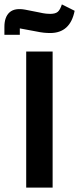

<svg xmlns="http://www.w3.org/2000/svg" viewBox="-49 -852 359 872"><path d="M-29 -730Q-29 -775 -5.5 -796Q18 -817 66 -808L127 -796Q149 -791 160.5 -790Q172 -789 179 -789Q202 -789 213 -798Q224 -807 232 -832L290 -803Q270 -702 179 -702Q165 -702 150 -703.5Q135 -705 111 -710L41 -723V-694H-29ZM70 -618H190V0H70Z"/></svg>

Font: IBM Plex Sans Arabic
Style: Bold
Weight: 700
Designer: Mike Abbink, Paul van der Laan, Pieter van Rosmalen, Wael Morcos, Khajak Apelian
Foundry: Bold Monday
Version: Version 1.2